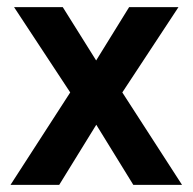

<svg xmlns="http://www.w3.org/2000/svg" viewBox="-20 -520 542 540"><path d="M19.5 -500H156.5L306.8 -260H177.5ZM194.8 -260 343.2 -500H482L324 -260ZM9.5 0 177.5 -260H306.8L146.5 0ZM194.8 -260H324L492 0H355Z"/></svg>

Font: Haskoy
Style: Regular
Weight: 400
Designer: Ertekin Erdin
Foundry: Ertekin Erdin
Version: Version 1.500